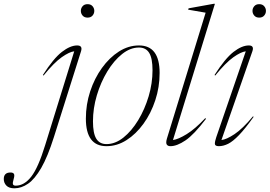

<svg xmlns="http://www.w3.org/2000/svg" viewBox="-198 -762 1424 1014"><path d="M229 -704.5Q229 -718.5 238.2 -729.2Q247.5 -740 264.5 -740Q281.5 -740 290.8 -729.2Q300 -718.5 300 -704.5Q300 -690.5 290.8 -679.8Q281.5 -669 264.5 -669Q247.5 -669 238.2 -679.8Q229 -690.5 229 -704.5ZM87 -39Q54 65.5 19.8 124.8Q-14.5 184 -49.8 208.2Q-85 232.5 -122 232.5Q-150.5 232.5 -164.2 218.2Q-178 204 -178 183.5Q-178 149 -142.5 149Q-128.5 149 -124.2 156.8Q-120 164.5 -126 184Q-132 203.5 -129.5 211Q-127 218.5 -115 218.5Q-70 218.5 -33 171Q4 123.5 40.5 4.5L194 -491Q169 -488.5 128.2 -460Q87.5 -431.5 32 -363L28.5 -366Q84.5 -453.5 128.8 -487.8Q173 -522 209.5 -522Q239.5 -522 230 -491.5Z M536 -522Q645 -522 645 -376.5Q645 -302 622.2 -232.8Q599.5 -163.5 560 -108.8Q520.5 -54 470.2 -22Q420 10 364.5 10Q255.5 10 255.5 -135.5Q255.5 -210 278.2 -279.2Q301 -348.5 340.5 -403.2Q380 -458 430.2 -490Q480.5 -522 536 -522ZM364.5 -1Q410.5 -1 453.8 -35.5Q497 -70 531.8 -127.2Q566.5 -184.5 587 -253.2Q607.5 -322 607.5 -391Q607.5 -454 590 -482.5Q572.5 -511 536 -511Q490 -511 446.8 -476.5Q403.5 -442 368.8 -384.8Q334 -327.5 313.5 -258.8Q293 -190 293 -121Q293 -58 310.5 -29.5Q328 -1 364.5 -1Z M888 -695 795.5 -711 798 -718 930.5 -742H937L715.5 -22.5Q743 -26 787.8 -53.5Q832.5 -81 886 -138L890 -134.5Q826.5 -51 781.5 -20.5Q736.5 10 702 10Q688 10 682.5 1Q677 -8 683.5 -30Z M1135.5 -704.5Q1135.5 -718.5 1144.8 -729.2Q1154 -740 1171 -740Q1188 -740 1197.2 -729.2Q1206.5 -718.5 1206.5 -704.5Q1206.5 -690.5 1197.2 -679.8Q1188 -669 1171 -669Q1154 -669 1144.8 -679.8Q1135.5 -690.5 1135.5 -704.5ZM944 -37 1100 -491Q1074.5 -488 1034.2 -459.5Q994 -431 938.5 -363L935 -366Q991 -453.5 1035.2 -487.8Q1079.5 -522 1116 -522Q1145.5 -522 1135 -491.5L971.5 -22.5Q997.5 -25 1040.5 -53.5Q1083.5 -82 1138 -147.5L1141.5 -145Q1097 -82.5 1064.5 -48.8Q1032 -15 1006.8 -2.5Q981.5 10 958 10Q937 10 936.8 -2.5Q936.5 -15 944 -37Z"/></svg>

Font: Newsreader 72pt ExtraLight
Style: Italic
Weight: 275
Italic angle: -17°
Designer: Hugues Gentile
Foundry: Production Type
Version: Version 1.003; ttfautohint (v1.8.3)